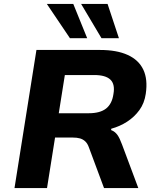

<svg xmlns="http://www.w3.org/2000/svg" viewBox="-20 -960 805 980"><path d="M54 0 166 -705H491Q576 -705 632 -679.5Q688 -654 711.5 -604.5Q735 -555 724 -481Q717 -433 691.5 -398Q666 -363 629 -339Q592 -315 548 -303L547 -296L552 -294Q568 -287 579.5 -271Q591 -255 603 -222L686 0H511L434 -207Q427 -227 415.5 -238Q404 -249 388.5 -253.5Q373 -258 350 -258H261L220 0ZM280 -382H433Q491 -382 521.5 -406Q552 -430 559 -480Q568 -530 543.5 -553.5Q519 -577 461 -577H311ZM498 -765 394 -940H529L587 -765ZM337 -765 219 -940H354L425 -765Z"/></svg>

Font: Nunito Sans 6pt ExtraBold
Style: Italic
Weight: 800
Italic angle: -9°
Version: Version 3.101;gftools[0.9.27]